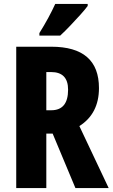

<svg xmlns="http://www.w3.org/2000/svg" viewBox="-20 -950 569 970"><path d="M239 -714Q480 -714 480 -505Q480 -376 381 -313L529 0H361L246 -275H214V0H62V-714ZM238 -586H214V-393H239Q324 -393 324 -497Q324 -586 238 -586ZM423 -920Q410 -902 386 -875.5Q362 -849 335 -820.5Q308 -792 284 -770H179V-783Q204 -823 224 -860Q244 -897 259 -930H423Z"/></svg>

Font: Noto Sans Myanmar UI ExtraCondensed ExtraBold
Style: Regular
Weight: 800
Width: 2
Designer: Monotype Design Team
Foundry: Monotype Imaging Inc.
Version: Version 2.103; ttfautohint (v1.8.4.7-5d5b)